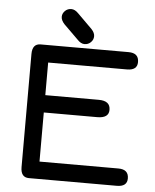

<svg xmlns="http://www.w3.org/2000/svg" viewBox="-57 -873 749 927"><g transform="rotate(5 318.0 -409.5)"><path d="M544 6C544 6 544 6 544 6C577.5 6 594 -7.5 594 -34C594 -34 594 -34 594 -34C594 -63.5 577.5 -78 544 -78C544 -78 162 -78 162 -78C162 -78 162 -316 162 -316C162 -316 421 -316 421 -316C421 -316 421 -316 421 -316C458.5 -316 477 -329.5 477 -356C477 -356 477 -356 477 -356C477 -385.5 458.5 -400 421 -400C421 -400 162 -400 162 -400C162 -400 162 -558 162 -558C162 -558 544 -558 544 -558C544 -558 544 -558 544 -558C577.5 -558 594 -571.5 594 -598C594 -598 594 -598 594 -598C594 -627.5 577.5 -642 544 -642C544 -642 118 -642 118 -642C118 -642 118 -642 118 -642C91.5 -642 78 -625.5 78 -592C78 -592 78 -44 78 -44C78 -44 78 -44 78 -44C78 -10.5 91.5 6 118 6C118 6 544 6 544 6ZM329 -662C340.5 -662 351 -666 359.5 -674.5C368 -683 372 -692.5 372 -704C372 -704 372 -704 372 -704C372 -714.5 367 -725.5 356.5 -737C356.5 -737 286 -807 286 -807C286 -807 286 -807 286 -807C274.5 -819 263 -825 251 -825C251 -825 251 -825 251 -825C239.5 -825 229.5 -821 221 -813C212.5 -804.5 208 -795 208 -784C208 -784 208 -784 208 -784C208 -772.5 213.5 -761 224.5 -749C224.5 -749 294 -680.5 294 -680.5C294 -680.5 294 -680.5 294 -680.5C305.5 -668 317 -662 329 -662C329 -662 329 -662 329 -662Z"/></g></svg>

Font: Jura-Fortis-Bold
Style: Bold
Weight: 500
Designer: Daniel Johnson, Alexei Vanyashin, Mirko Velimirovic
Foundry: Daniel Johnson
Version: ""